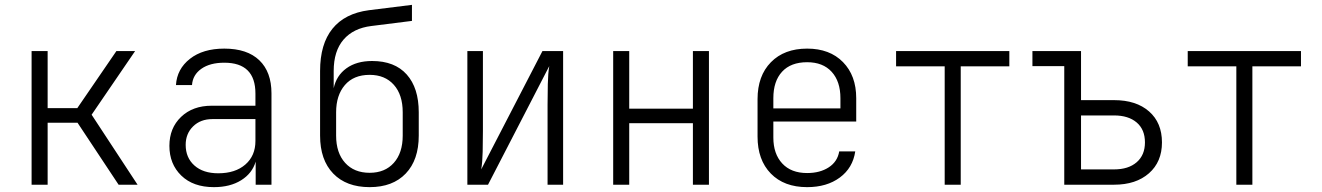

<svg xmlns="http://www.w3.org/2000/svg" viewBox="-20 -760 5440 790"><path d="M110 0V-550H176V-315H298L459 -550H536L357 -288L546 0H468L299 -255H176V0Z M860 10Q775 10 726 -37.5Q677 -85 677 -160Q677 -233 725 -279Q773 -325 851 -325H1031V-375Q1031 -502 903 -502Q844 -502 808.5 -477Q773 -452 770 -410H704Q708 -476 761.5 -518Q815 -560 903 -560Q997 -560 1047 -512Q1097 -464 1097 -376V0H1032V-95Q1018 -47 972.5 -18.5Q927 10 860 10ZM878 -47Q948 -47 989.5 -83Q1031 -119 1031 -180V-270H854Q805 -270 774.5 -240Q744 -210 744 -164Q744 -111 780 -79Q816 -47 878 -47Z M1501 10Q1405 10 1351 -46Q1297 -102 1297 -202V-468Q1297 -579 1348 -642Q1399 -705 1498 -718L1675 -740V-674L1508 -653Q1434 -644 1393.5 -597Q1353 -550 1353 -468V-397Q1364 -449 1405.5 -479Q1447 -509 1511 -509Q1604 -509 1653.5 -453.5Q1703 -398 1703 -298V-202Q1703 -102 1649.5 -46Q1596 10 1501 10ZM1501 -49Q1564 -49 1600.5 -90Q1637 -131 1637 -202V-298Q1637 -370 1600.5 -411Q1564 -452 1501 -452Q1435 -452 1399 -410Q1363 -368 1363 -298V-202Q1363 -131 1400 -90Q1437 -49 1501 -49Z M1903 0V-550H1967V-222Q1967 -181 1966 -136Q1965 -91 1960 -63L2212 -550H2297V0H2233V-329Q2233 -369 2234 -414Q2235 -459 2240 -488L1988 0Z M2503 0V-550H2569V-313H2831V-550H2897V0H2831V-253H2569V0Z M3301 10Q3206 10 3151.5 -46Q3097 -102 3097 -198V-352Q3097 -448 3152 -504Q3207 -560 3301 -560Q3394 -560 3448.5 -504.5Q3503 -449 3503 -356V-260H3162V-194Q3162 -127 3198.5 -87.5Q3235 -48 3301 -48Q3354 -48 3390 -71.5Q3426 -95 3433 -137H3499Q3489 -69 3435.5 -29.5Q3382 10 3301 10ZM3162 -314H3438V-356Q3438 -425 3402 -464.5Q3366 -504 3301 -504Q3234 -504 3198 -465Q3162 -426 3162 -356Z M3867 0V-487H3667V-550H4133V-487H3933V0Z M4359 0V-488H4228V-550H4428V-348H4564Q4655 -348 4708 -301.5Q4761 -255 4761 -174Q4761 -94 4707.5 -47Q4654 0 4564 0ZM4428 -63H4564Q4623 -63 4657 -92.5Q4691 -122 4691 -174Q4691 -227 4657 -256Q4623 -285 4564 -285H4428Z M5067 0V-487H4867V-550H5333V-487H5133V0Z"/></svg>

Font: JetBrains Mono NL ExtraLight
Style: Regular
Weight: 200
Designer: Philipp Nurullin, Konstantin Bulenkov
Foundry: JetBrains
Version: Version 2.304; ttfautohint (v1.8.4.7-5d5b)